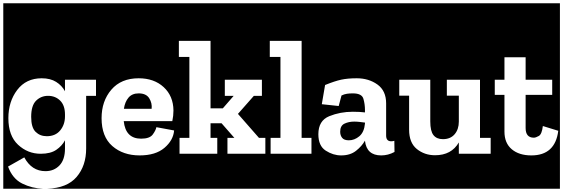

<svg xmlns="http://www.w3.org/2000/svg" viewBox="-30 -937 3432 1170"><path d="M-10 213V-917H578V213H258Q379 209 437 141Q495 73 495 -32V-353H555V-451H366V-381Q347 -416 312 -438Q277 -460 224 -460Q129 -460 75 -389Q21 -318 21 -217Q21 -110 80 -55Q139 0 218 0Q278 0 313 -24Q348 -48 366 -82V-32Q366 36 332.5 71Q299 106 247 106Q163 106 118 22L19 78Q46 152 105.5 181.5Q165 211 232 213ZM366 -239V-228Q366 -178 337 -142.5Q308 -107 255 -107Q214 -107 187 -133.5Q160 -160 160 -225Q160 -294 190 -323.5Q220 -353 263 -353Q307 -353 336.5 -324Q366 -295 366 -239Z M558 213V-917H1060V213ZM1031 -142 923 -162Q919 -142 900.5 -117Q882 -92 830 -92Q735 -92 724 -199H1020Q1027 -231 1027 -264Q1026 -352 967.5 -406Q909 -460 815 -460Q708 -460 648.5 -390.5Q589 -321 589 -217Q589 -104 654.5 -47Q720 10 821 10Q918 10 972 -36Q1026 -82 1031 -142ZM894 -274H725Q731 -316 753 -342Q775 -368 815 -368Q861 -368 879.5 -338Q898 -308 894 -274Z M1038 213V-917H1611V213ZM1356 0H1587V-97H1548L1420 -243L1517 -353H1566V-451H1340V-353H1394L1328 -277H1253V-688H1059V-590H1124V-97H1064V0H1294V-97H1253V-186H1320L1398 -97H1356Z M1591 213V-917H1895V213ZM1619 0H1868V-97H1808V-688H1614V-590H1679V-97H1619Z M1873 213V-917H2400V213ZM1951 -419 1931 -302 2034 -291 2051 -355Q2067 -363 2083.5 -365.5Q2100 -368 2120 -368Q2175 -368 2184.5 -335Q2194 -302 2194 -267V-252Q2163 -256 2120 -256Q2043 -256 1976.5 -229Q1910 -202 1910 -119Q1910 -48 1955 -19Q2000 10 2049 10Q2104 10 2139.5 -18Q2175 -46 2194 -80V-79Q2204 10 2293 10Q2335 10 2374 -11L2373 -79Q2363 -76 2354 -76Q2323 -76 2323 -111V-307Q2323 -384 2270 -422Q2217 -460 2144 -460Q2089 -460 2049.5 -451.5Q2010 -443 1951 -419ZM2194 -184Q2189 -131 2159.5 -106.5Q2130 -82 2096 -82Q2067 -82 2055 -97Q2043 -112 2043 -134Q2043 -171 2069 -183.5Q2095 -196 2129 -196Q2145 -196 2161.5 -194Q2178 -192 2194 -190Z M2379 213V-917H2985V213ZM2766 0H2960V-97H2895V-451H2693V-354H2766V-196Q2766 -149 2740.5 -119Q2715 -89 2669 -89Q2631 -89 2611.5 -113.5Q2592 -138 2592 -197V-451H2403V-354H2463V-147Q2463 -67 2510 -29Q2557 9 2621 9Q2721 9 2766 -69Z M2964 213V-917H3382V213ZM3372 -140 3278 -169Q3272 -119 3253.5 -108.5Q3235 -98 3223 -98Q3173 -98 3173 -157V-359H3335V-451H3173V-588H3044V-451H2980V-359H3044V-135Q3044 -65 3088.5 -27.5Q3133 10 3208 10Q3353 10 3372 -140Z"/></svg>

Font: Zilla Slab Highlight
Style: Bold
Weight: 700
Designer: Typotheque Type Foundry
Foundry: Typotheque type foundry
Version: Version 1.1; 2017; ttfautohint (v1.6)